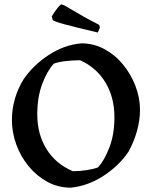

<svg xmlns="http://www.w3.org/2000/svg" viewBox="-20 -854 702 886"><path d="M307 12Q248 12 198.5 -15Q149 -42 112 -87Q75 -132 55 -187.5Q35 -243 35 -300Q35 -351 49 -399Q63 -447 90 -490Q135 -555 206 -601Q277 -647 355 -654Q412 -654 461.5 -627.5Q511 -601 547.5 -556.5Q584 -512 605 -457.5Q626 -403 626 -347Q626 -299 612 -249Q598 -199 573 -154Q529 -89 457.5 -42.5Q386 4 307 12ZM316 -64Q349 -64 381 -69Q413 -74 433 -82Q463 -116 485.5 -175.5Q508 -235 508 -313Q508 -405 466.5 -473.5Q425 -542 350 -576Q316 -576 282 -572Q248 -568 228 -560Q197 -526 174.5 -465.5Q152 -405 152 -327Q152 -234 195 -165.5Q238 -97 316 -64ZM431 -704Q329 -728 279 -741.5Q229 -755 223 -762L219 -779Q230 -797 243.5 -814.5Q257 -832 263 -834L277 -829L377 -771L438 -739L441 -727Q439 -722 436.5 -715.5Q434 -709 431 -704Z"/></svg>

Font: Labrada Medium
Style: Regular
Weight: 500
Designer: Mercedes Jáuregui
Foundry: Omnibus-Type Team
Version: Version 1.000; ttfautohint (v1.8.4.7-5d5b)